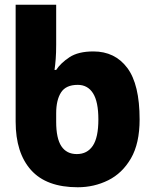

<svg xmlns="http://www.w3.org/2000/svg" viewBox="-20 -780 640 810"><path d="M308 10Q176 10 111 -62.5Q46 -135 46 -267V-760H217V-591Q217 -557 215 -531Q213 -505 210 -485H217Q236 -514 273 -538.5Q310 -563 374 -563Q465 -563 517 -493.5Q569 -424 569 -276Q569 -175 532.5 -112Q496 -49 436.5 -19.5Q377 10 308 10ZM304 -130Q348 -130 371.5 -165Q395 -200 395 -276Q395 -351 372.5 -386.5Q350 -422 308 -422Q258 -422 237.5 -390Q217 -358 217 -302V-266Q217 -196 239 -163Q261 -130 304 -130Z"/></svg>

Font: Noto Sans Mono Black
Style: Regular
Weight: 900
Designer: Monotype Design Team
Foundry: Monotype Imaging Inc.
Version: Version 2.014